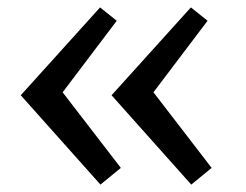

<svg xmlns="http://www.w3.org/2000/svg" viewBox="-20 -535 664 518"><path d="M496 -37 281 -278 495 -515 540 -479 394 -286 551 -82ZM251 -37 36 -278 250 -515 295 -479 149 -286 306 -82Z"/></svg>

Font: Wittgenstein Medium
Style: Regular
Weight: 500
Designer: Jörg Drees
Foundry: Jörg Drees
Version: Version 1.500